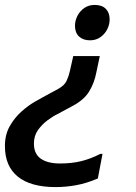

<svg xmlns="http://www.w3.org/2000/svg" viewBox="-31 -564 552 781"><path d="M335 -400Q307 -400 290.5 -415.5Q274 -431 274 -459Q274 -480 284 -499.5Q294 -519 312 -531.5Q330 -544 354 -544Q384 -544 399.5 -528Q415 -512 415 -485Q415 -464 405 -444.5Q395 -425 377 -412.5Q359 -400 335 -400ZM-11 30Q-11 -16 8.5 -50.5Q28 -85 56 -110Q84 -135 112 -151Q140 -167 157 -176L205 -202Q231 -216 240 -235.5Q249 -255 253 -274L267 -336H375L361 -270Q353 -227 332 -192.5Q311 -158 266 -134L203 -100Q184 -91 162 -74.5Q140 -58 123.5 -35Q107 -12 107 20Q107 62 135 81.5Q163 101 213 101Q261 101 299.5 91.5Q338 82 377 62H386L367 162Q320 182 278 189.5Q236 197 195 197Q94 197 41.5 154.5Q-11 112 -11 30Z"/></svg>

Font: Kufam Medium
Style: Italic
Weight: 500
Italic angle: -11°
Designer: Artur Schmal
Foundry: Original Type
Version: Version 1.301; ttfautohint (v1.8.3)